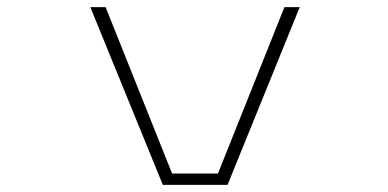

<svg xmlns="http://www.w3.org/2000/svg" viewBox="-20 -520 1090 540"><path d="M780 -500H823L620 0H438L234 -500H277L464 -32H593Z"/></svg>

Font: League Mono Extended Thin
Style: Regular
Weight: 100
Width: 9
Designer: Tyler Finck
Foundry: The League of Moveable Type / Tyler Finck
Version: Version 2.210